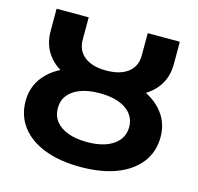

<svg xmlns="http://www.w3.org/2000/svg" viewBox="-104 -810 959 929"><g transform="rotate(15 376.0 -345.0)"><path d="M375.5 9.8Q273 9.8 197.1 -19.1Q121.2 -48.1 79.7 -102.2Q38.1 -156.4 38.1 -230Q38.1 -300.9 79.7 -353.1Q121.3 -405.3 197.1 -434Q273 -462.7 375.5 -462.7Q479.7 -462.7 555.4 -434Q631 -405.3 672.6 -353.1Q714.2 -300.9 714.2 -230Q714.2 -156.4 672.7 -102.2Q631.3 -48.1 555.5 -19.1Q479.7 9.8 375.5 9.8ZM375.6 -114.8Q459 -114.8 506.9 -147.8Q554.8 -180.8 554.8 -237.6Q554.8 -294.3 506.8 -326.8Q458.9 -359.3 375.5 -359.3Q320.7 -359.3 280.6 -344.7Q240.4 -330 219 -302.6Q197.5 -275.2 197.5 -237.8Q197.5 -199.5 218.8 -172.1Q240.2 -144.6 280.4 -129.7Q320.7 -114.8 375.6 -114.8ZM375.5 -369.6Q279.2 -369.6 210.1 -395.3Q141.1 -421 104.3 -470.2Q67.5 -519.3 67.5 -588.1V-700H228.3V-588.5Q228.3 -533.6 267.2 -503.4Q306 -473.1 375.6 -473.1Q445.7 -473.1 484.8 -503.4Q524 -533.6 524 -588.5V-700H684.8V-588.1Q684.8 -519.3 647.7 -470.2Q610.6 -421 541.5 -395.3Q472.3 -369.6 375.5 -369.6Z"/></g></svg>

Font: Montserrat Thin
Style: Regular
Weight: 100
Designer: Julieta Ulanovsky
Foundry: Julieta Ulanovsky
Version: Version 9.000